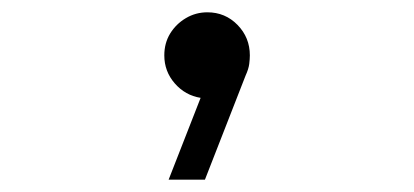

<svg xmlns="http://www.w3.org/2000/svg" viewBox="-20 -148 672 312"><path d="M254 144 306 11Q281 7 264 -12.5Q247 -32 247 -58Q247 -78 256.5 -93.5Q266 -109 282 -118.5Q298 -128 317 -128Q346 -128 366 -107.5Q386 -87 386 -58Q386 -52 385 -44Q384 -36 379 -25L313 144Z"/></svg>

Font: Atkinson Hyperlegible Mono ExtraLight
Style: Regular
Weight: 400
Monospace: yes
Version: Version 2.001